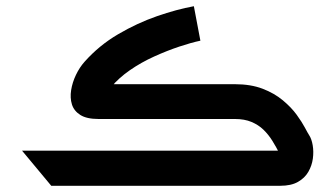

<svg xmlns="http://www.w3.org/2000/svg" viewBox="-20 -598 1079 618"><path d="M145 0 51 -113H162L255 0ZM145 0V-113H884Q883 -112 882.5 -110Q882 -108 881.5 -106.5Q881 -105 880 -103Q869 -125 856.5 -145Q844 -165 828 -180.5Q812 -196 789.5 -205.5Q767 -215 736 -215H297Q259 -215 238.5 -228Q218 -241 211.5 -262Q205 -283 209 -308Q213 -333 224.5 -357Q236 -381 252 -399Q299 -452 360.5 -488Q422 -524 485.5 -546Q549 -568 604 -578L625 -467Q596 -461 557 -448Q518 -435 476 -416Q434 -397 398 -372Q362 -347 338 -318Q338 -320 336.5 -321.5Q335 -323 334 -324.5Q333 -326 332 -327H736Q787 -327 825 -312.5Q863 -298 890.5 -275Q918 -252 935 -228.5Q952 -205 961.5 -187Q971 -169 975 -163Q983 -151 986.5 -130.5Q990 -110 987 -87.5Q984 -65 972.5 -45Q961 -25 939 -12.5Q917 0 882 0Z"/></svg>

Font: Mada SemiBold
Style: Regular
Weight: 600
Designer: Khaled Hosny
Version: Version 1.5